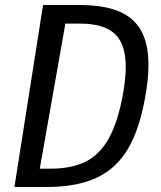

<svg xmlns="http://www.w3.org/2000/svg" viewBox="-20 -745 640 765"><path d="M151.5 -725H297Q390 -725 450.2 -701.2Q510.5 -677.5 541 -625Q571.5 -572.5 571.5 -486.5Q571.5 -430 559 -361Q536.5 -231.5 490.5 -153Q444.5 -74.5 366 -37.2Q287.5 0 166 0H37.5ZM470.5 -373Q481 -433 481 -478.5Q481 -570 437 -610.5Q393 -651 298 -651H240.5L138.5 -73H181Q264.5 -73 320.5 -100.5Q376.5 -128 413.2 -193.2Q450 -258.5 470.5 -373Z"/></svg>

Font: JuliaMono
Style: Italic
Weight: 400
Italic angle: -9°
Monospace: yes
Designer: cormullion
Foundry: corm
Version: Version 0.057; ttfautohint (v1.8.4)